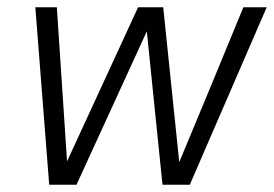

<svg xmlns="http://www.w3.org/2000/svg" viewBox="-20 -507 752 527"><path d="M712 -487 501 0H426L383 -421L190 0H115L77 -487H136L150 -276L164 -64L359 -487H428L472 -62L561 -276L648 -487Z"/></svg>

Font: Inria Sans Light
Style: Italic
Weight: 300
Italic angle: -10°
Designer: Black Foundry Team
Foundry: Black Foundry
Version: Version 1.2; ttfautohint (v1.8.3)